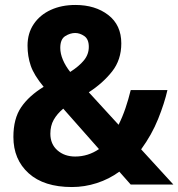

<svg xmlns="http://www.w3.org/2000/svg" viewBox="-20 -744 719 774"><path d="M284 -724Q364 -724 416.5 -683.5Q469 -643 469 -569Q469 -503 432 -456Q395 -409 338 -372L458 -241Q474 -273 486 -308.5Q498 -344 507 -381H655Q643 -328 617.5 -264.5Q592 -201 549 -142L679 0H507L461 -52Q420 -22 370.5 -6Q321 10 270 10Q157 10 95.5 -45.5Q34 -101 34 -192Q34 -266 65.5 -312Q97 -358 156 -394Q117 -441 104 -479Q91 -517 91 -560Q91 -610 116 -647Q141 -684 184.5 -704Q228 -724 284 -724ZM283 -611Q263 -611 243 -598.5Q223 -586 223 -551Q223 -528 233.5 -503Q244 -478 263 -454Q299 -477 318.5 -501Q338 -525 338 -555Q338 -586 320 -598.5Q302 -611 283 -611ZM235 -306Q210 -285 196.5 -261Q183 -237 183 -205Q183 -163 211.5 -138Q240 -113 283 -113Q335 -113 379 -143Z"/></svg>

Font: Noto Sans Gujarati SemiCondensed
Style: Bold
Weight: 700
Width: 4
Designer: Jelle Bosma - Monotype Design Team, Universal Thirst
Foundry: Monotype Imaging Inc.
Version: Version 2.106; ttfautohint (v1.8.4.7-5d5b)